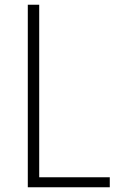

<svg xmlns="http://www.w3.org/2000/svg" viewBox="-20 -788 492 808"><path d="M130 -42H442V0H97V-768H145V-28Z"/></svg>

Font: Yaldevi ExtraLight ExtraLight
Style: Regular
Weight: 250
Version: Version 1.100